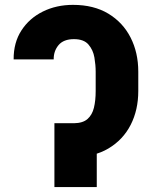

<svg xmlns="http://www.w3.org/2000/svg" viewBox="-20 -757 615 777"><path d="M217.3 -258.3H279.3Q315.4 -258.8 334.2 -275.4Q353 -292 360.1 -321Q367.2 -350.1 367.2 -388.7V-466.8Q367.2 -493.7 362.1 -524.2Q356.9 -554.7 338.1 -576.7Q319.3 -598.6 279.3 -598.6Q237.3 -598.6 217 -574.5Q196.8 -550.3 197.3 -516.6H35.2Q34.7 -584.5 66.7 -633.8Q98.6 -683.1 153.3 -710.2Q208 -737.3 275.4 -737.3Q359.4 -737.3 418.5 -701.7Q477.5 -666 508.5 -605Q539.6 -543.9 539.6 -466.8V-388.7Q539.6 -312 508.8 -251.7Q478 -191.4 418.9 -156.2Q359.9 -121.1 274.4 -121.1H217.3ZM371.6 -258.3V0H200.2V-258.3Z"/></svg>

Font: Inter 24pt ExtraBold
Style: Regular
Weight: 800
Designer: Rasmus Andersson
Foundry: rsms
Version: Version 4.001;git-66647c0bb